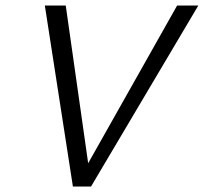

<svg xmlns="http://www.w3.org/2000/svg" viewBox="-20 -678 741 698"><path d="M245 0 143 -658H219L310 -18H263L624 -658H701L311 0Z"/></svg>

Font: Ysabeau Infant
Style: Italic
Weight: 400
Italic angle: -12°
Designer: Christian Thalmann (Catharsis Fonts)
Version: Version 2.001;gftools[0.9.30]; featfreeze: ss01,ss02,lnum